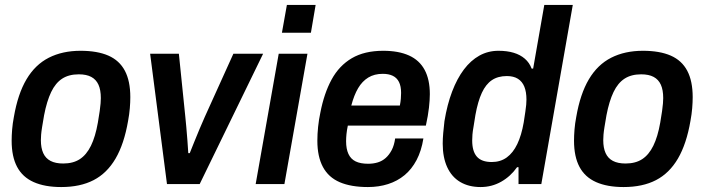

<svg xmlns="http://www.w3.org/2000/svg" viewBox="-20 -743 2843 775"><path d="M227 12Q161 12 116 -8Q71 -28 49 -69.5Q27 -111 27 -175Q27 -196 29 -220.5Q31 -245 36 -271Q52 -364 87 -423Q122 -482 177 -510Q232 -538 305 -538Q373 -538 417.5 -518.5Q462 -499 484 -457.5Q506 -416 506 -351Q506 -330 504 -306Q502 -282 497 -255Q481 -162 446.5 -103Q412 -44 358 -16Q304 12 227 12ZM235 -83Q275 -83 302 -100.5Q329 -118 347 -154.5Q365 -191 375 -248Q380 -277 382.5 -295Q385 -313 386 -325.5Q387 -338 387 -347Q387 -380 377.5 -401Q368 -422 348.5 -432.5Q329 -443 298 -443Q258 -443 231 -425.5Q204 -408 186.5 -371.5Q169 -335 158 -278Q153 -249 150 -230.5Q147 -212 146 -199.5Q145 -187 145 -177Q145 -146 154.5 -125Q164 -104 184 -93.5Q204 -83 235 -83Z M654 0 586 -526H702L728 -272Q730 -257 732 -230.5Q734 -204 736.5 -176Q739 -148 740 -125H746Q752 -140 763 -167.5Q774 -195 786 -223.5Q798 -252 807 -272L922 -526H1042L786 0Z M1118 -611 1138 -723H1254L1235 -611ZM1012 0 1105 -526H1221L1128 0Z M1465 12Q1397 12 1351.5 -7.5Q1306 -27 1283.5 -69Q1261 -111 1261 -175Q1261 -202 1264 -231Q1267 -260 1273 -288Q1288 -366 1318.5 -422Q1349 -478 1400 -508Q1451 -538 1527 -538Q1589 -538 1631 -519Q1673 -500 1694 -461Q1715 -422 1715 -363Q1715 -340 1711.5 -308.5Q1708 -277 1699 -236H1384Q1380 -217 1378.5 -201.5Q1377 -186 1377 -173Q1377 -142 1386.5 -121.5Q1396 -101 1415.5 -91.5Q1435 -82 1466 -82Q1487 -82 1505 -87.5Q1523 -93 1537 -105.5Q1551 -118 1561 -137Q1571 -156 1575 -184H1689Q1681 -134 1661.5 -97Q1642 -60 1613 -36Q1584 -12 1546.5 0Q1509 12 1465 12ZM1398 -317H1594Q1597 -332 1598 -345Q1599 -358 1599 -368Q1599 -395 1590.5 -412Q1582 -429 1565.5 -437Q1549 -445 1525 -445Q1491 -445 1466.5 -430Q1442 -415 1425.5 -387Q1409 -359 1398 -317Z M1920 12Q1872 12 1837.5 -8.5Q1803 -29 1785 -68.5Q1767 -108 1767 -163Q1767 -183 1769 -205.5Q1771 -228 1774 -254Q1785 -321 1805 -373.5Q1825 -426 1852.5 -462.5Q1880 -499 1915 -518.5Q1950 -538 1992 -538Q2027 -538 2053.5 -530Q2080 -522 2098.5 -506Q2117 -490 2126 -466H2132L2177 -723H2292L2165 0H2073V-68H2067Q2041 -31 2003 -9.5Q1965 12 1920 12ZM1965 -89Q2000 -89 2025.5 -107.5Q2051 -126 2068 -161.5Q2085 -197 2094 -249Q2098 -275 2100.5 -292Q2103 -309 2104 -320Q2105 -331 2105 -341Q2105 -372 2096.5 -393Q2088 -414 2070.5 -425Q2053 -436 2026 -436Q1990 -436 1965.5 -419.5Q1941 -403 1925 -368.5Q1909 -334 1899 -279Q1895 -251 1891.5 -232Q1888 -213 1887 -200Q1886 -187 1886 -176Q1886 -132 1905 -110.5Q1924 -89 1965 -89Z M2497 12Q2431 12 2386 -8Q2341 -28 2319 -69.5Q2297 -111 2297 -175Q2297 -196 2299 -220.5Q2301 -245 2306 -271Q2322 -364 2357 -423Q2392 -482 2447 -510Q2502 -538 2575 -538Q2643 -538 2687.5 -518.5Q2732 -499 2754 -457.5Q2776 -416 2776 -351Q2776 -330 2774 -306Q2772 -282 2767 -255Q2751 -162 2716.5 -103Q2682 -44 2628 -16Q2574 12 2497 12ZM2505 -83Q2545 -83 2572 -100.5Q2599 -118 2617 -154.5Q2635 -191 2645 -248Q2650 -277 2652.5 -295Q2655 -313 2656 -325.5Q2657 -338 2657 -347Q2657 -380 2647.5 -401Q2638 -422 2618.5 -432.5Q2599 -443 2568 -443Q2528 -443 2501 -425.5Q2474 -408 2456.5 -371.5Q2439 -335 2428 -278Q2423 -249 2420 -230.5Q2417 -212 2416 -199.5Q2415 -187 2415 -177Q2415 -146 2424.5 -125Q2434 -104 2454 -93.5Q2474 -83 2505 -83Z"/></svg>

Font: Archivo SemiCondensed SemiBold
Style: Italic
Weight: 600
Width: 4
Italic angle: -10°
Designer: Hector Gatti
Foundry: Omnibus-Type
Version: Version 2.001